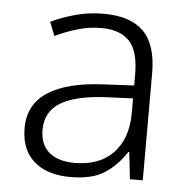

<svg xmlns="http://www.w3.org/2000/svg" viewBox="-45 -585 625 639"><g transform="rotate(5 268.0 -265.5)"><path d="M276 -541Q366 -541 410 -497Q454 -453 454 -358V0H411L401 -90H398Q369 -45 327.5 -17.5Q286 10 212 10Q135 10 91 -28.5Q47 -67 47 -139Q47 -219 112 -260.5Q177 -302 301 -307L398 -312V-349Q398 -427 366.5 -460Q335 -493 274 -493Q233 -493 195 -482Q157 -471 119 -453L101 -499Q139 -517 183.5 -529Q228 -541 276 -541ZM308 -265Q206 -260 156.5 -229.5Q107 -199 107 -139Q107 -89 137.5 -63.5Q168 -38 222 -38Q305 -38 351 -85.5Q397 -133 398 -217V-269Z"/></g></svg>

Font: Noto Sans Lao Looped Light
Style: Regular
Weight: 300
Designer: Mark Frömberg, Ben Mitchell
Foundry: The Fontpad Ltd
Version: Version 1.002; ttfautohint (v1.8.4.7-5d5b)